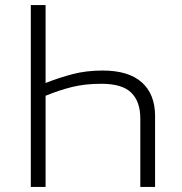

<svg xmlns="http://www.w3.org/2000/svg" viewBox="-20 -734 716 754"><path d="M101 -714H159V-408Q212 -429 265.5 -443Q319 -457 383 -457Q485 -457 537 -410.5Q589 -364 589 -278V0H531V-269Q531 -335 495.5 -370Q460 -405 378 -405Q314 -405 263.5 -392.5Q213 -380 159 -358V0H101Z"/></svg>

Font: Noto Sans Light
Style: Regular
Weight: 300
Designer: Monotype Design Team
Foundry: Monotype Imaging Inc.
Version: Version 2.007